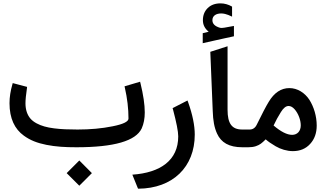

<svg xmlns="http://www.w3.org/2000/svg" viewBox="-20 -892 1977 1163"><path d="M449.7 -107.4C421.4 -107.4 396.5 -107.9 375 -108.9C331.5 -110.8 281.7 -116.2 249 -126C215.8 -135.3 183.6 -151.4 164.6 -173.3C145.5 -195.3 134.3 -226.6 134.3 -266.1C134.3 -287.1 137.2 -317.4 143.1 -356.9L144 -365.7L57.1 -388.7L54.7 -379.9C43.5 -340.8 37.6 -303.2 37.6 -267.1C37.6 -174.3 68.8 -110.4 124.5 -70.3C162.6 -42.5 204.6 -25.9 261.2 -14.6C317.9 -3.4 373 0 442.9 0C670.9 0 802.7 -38.1 838.4 -114.3C850.6 -141.6 856.9 -173.8 856.9 -210.9C856.9 -258.3 848.1 -317.4 831.1 -387.2L828.6 -397L734.4 -369.1L736.3 -360.4C751 -296.4 758.3 -233.9 758.3 -173.8C758.3 -155.3 726.1 -139.6 662.1 -127C597.7 -113.8 526.9 -107.4 449.7 -107.4ZM383.8 156.7 460.4 232.9 536.6 156.7 460.4 80.1Z M816.4 251H817.9C1027.3 249.5 1159.7 118.7 1159.7 -76.7C1159.7 -131.8 1146.5 -197.3 1119.6 -272.9L1115.7 -283.2L1106 -278.3L1032.7 -240.7L1025.4 -236.8L1027.8 -229.5C1048.8 -149.9 1059.6 -95.7 1059.6 -65.9C1059.6 79.1 951.7 154.3 781.7 166L786.6 178.2L813.5 244.6Z M1457.5 0C1460 0 1461.9 -4.9 1463.9 -15.1C1465.3 -25.4 1466.3 -35.6 1466.3 -45.9V-62.5C1466.3 -72.8 1465.3 -82.5 1463.9 -92.8C1461.9 -102.5 1460 -107.4 1457.5 -107.4H1447.3C1384.8 -107.4 1358.4 -143.1 1358.4 -227.1V-611.8L1253.9 -578.1L1268.6 -219.7C1270.5 -161.6 1277.8 -119.6 1294.9 -82.5C1319.3 -28.8 1367.2 0 1447.8 0ZM1244.1 -699.7C1241.2 -698.7 1233.4 -696.8 1220.7 -693.8C1216.3 -692.9 1212.9 -691.9 1209.5 -691.4L1208 -690.9V-629.9L1210.4 -630.9C1228.5 -635.3 1247.6 -639.6 1268.6 -644C1289.1 -648.4 1312 -653.8 1336.9 -659.2C1361.8 -664.6 1381.3 -668.5 1395.5 -671.9L1397 -672.4V-734.9L1394.5 -734.4C1387.2 -732.9 1378.4 -731.4 1367.2 -729.5C1345.2 -725.1 1331.1 -722.7 1323.2 -722.7C1317.9 -722.7 1315.4 -723.1 1313 -723.6C1281.7 -732.4 1266.6 -748 1266.6 -769.5C1266.6 -797.4 1290 -810.5 1319.8 -810.5C1327.1 -810.5 1335 -809.6 1343.3 -807.6C1359.4 -803.2 1366.7 -800.3 1382.8 -792.5L1385.7 -791.5V-851.6L1384.8 -852.5C1363.8 -864.7 1339.8 -871.6 1315.9 -871.6C1283.7 -871.6 1257.8 -862.3 1238.3 -843.3C1218.8 -824.2 1209 -799.8 1209 -769.5C1209 -741.7 1220.7 -718.8 1244.1 -699.7Z M1452.1 -107.4C1439.9 -107.4 1433.6 -92.3 1433.6 -62.5V-45.9C1433.6 -15.1 1439.9 0 1452.1 0H1483.9C1501 0 1516.1 -2 1529.3 -6.3C1542 -10.7 1552.2 -15.6 1560.5 -22C1568.4 -27.8 1578.1 -36.6 1589.4 -47.9C1604.5 -34.7 1620.1 -23.4 1649.9 -5.9C1679.7 11.7 1718.3 23.4 1753.9 23.4C1797.4 23.4 1832.5 8.8 1858.9 -20.5C1885.3 -49.3 1898.4 -86.4 1898.4 -131.3C1898.4 -188 1881.3 -244.6 1854 -287.6C1826.2 -330.1 1781.7 -358.4 1732.9 -358.4C1682.6 -358.4 1641.1 -330.6 1607.9 -275.4C1590.8 -247.6 1566.9 -201.2 1535.2 -136.7C1525.9 -117.2 1511.2 -107.4 1491.7 -107.4ZM1749.5 -75.2C1718.8 -75.2 1681.2 -94.2 1637.2 -131.8C1649.9 -159.2 1664.6 -186.5 1681.6 -213.4C1696.8 -237.8 1711.9 -250 1728 -250C1740.2 -250 1752.4 -243.7 1764.2 -230.5C1787.6 -204.1 1801.8 -164.1 1801.8 -132.8C1801.8 -97.7 1780.8 -75.2 1749.5 -75.2Z"/></svg>

Font: Samim Medium
Style: Regular
Weight: 500
Foundry: DejaVu fonts team - Redesigned by Saber Rastikerdar
Version: Version 4.0.5